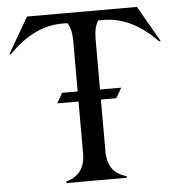

<svg xmlns="http://www.w3.org/2000/svg" viewBox="-53 -787 776 836"><g transform="rotate(-5 335.5 -368.5)"><path d="M204.1 0V-7.3Q287.1 -29.3 287.1 -122.1V-349.1H194.3L218.8 -393.1H287.1V-615.2Q287.1 -665 268.6 -693.4H246.1Q121.1 -693.4 12.2 -580.1H4.9L95.7 -737.3H576.2L666.5 -580.1H659.2Q549.8 -693.4 425.8 -693.4H403.3Q384.8 -665 384.8 -615.2V-393.1H477.5L452.1 -349.1H384.8V-122.1Q384.8 -28.8 467.8 -7.3V0Z"/></g></svg>

Font: Modern Antiqua
Style: Book
Weight: 400
Designer: Wojciech Kalinowski "wmk69" (wmk69@o2.pl)
Foundry: Wojciech Kalinowski "wmk69" (wmk69@o2.pl)
Version: Version 3.1.0; 2021-05-28